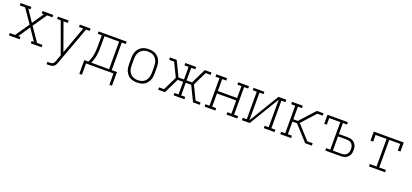

<svg xmlns="http://www.w3.org/2000/svg" viewBox="37 -1609 6225 2904"><g transform="rotate(20 3150.0 -156.5)"><path d="M37 0V-38H123L276 -260L123 -482H37V-520H210V-482H174L300 -296L426 -482H390V-520H563V-482H477L324 -260L477 -38H563V0H390V-38H426L300 -224L174 -38H210V0Z M721 215V177H765Q778 177 792 173.5Q806 170 815.5 160Q825 150 830.5 137.5Q836 125 841 112L877 15L696 -482H637V-520H810V-482H741L899 -43L1059 -482H990V-520H1163V-482H1104L881 125Q874 144 865 162.5Q856 181 840.5 194Q825 207 805 211Q785 215 765 215Z M1237 182V-38H1302Q1319 -71 1330.5 -106.5Q1342 -142 1348 -178Q1354 -214 1355.5 -251Q1357 -288 1357 -325V-482H1292V-520H1744V-482H1679V-38H1763V182H1721V0H1279V182ZM1349 -38H1636V-482H1400V-325Q1400 -288 1398.5 -251.5Q1397 -215 1391.5 -178.5Q1386 -142 1375.5 -107Q1365 -72 1349 -38Z M2100 8Q2072 8 2043.5 2.5Q2015 -3 1990 -16.5Q1965 -30 1946 -51.5Q1927 -73 1915 -99Q1903 -125 1898.5 -153.5Q1894 -182 1894 -210V-310Q1894 -338 1898.5 -366.5Q1903 -395 1915 -421Q1927 -447 1946 -468.5Q1965 -490 1990 -503.5Q2015 -517 2043.5 -522.5Q2072 -528 2100 -528Q2128 -528 2156.5 -522.5Q2185 -517 2210 -503.5Q2235 -490 2254 -468.5Q2273 -447 2285 -421Q2297 -395 2301.5 -366.5Q2306 -338 2306 -310V-210Q2306 -182 2301.5 -153.5Q2297 -125 2285 -99Q2273 -73 2254 -51.5Q2235 -30 2210 -16.5Q2185 -3 2156.5 2.5Q2128 8 2100 8ZM2100 -30Q2123 -30 2146 -35Q2169 -40 2188.5 -51.5Q2208 -63 2223 -81Q2238 -99 2247 -120Q2256 -141 2259.5 -164Q2263 -187 2263 -210V-310Q2263 -333 2259.5 -356Q2256 -379 2247 -400Q2238 -421 2223 -439Q2208 -457 2188.5 -468.5Q2169 -480 2146 -485Q2123 -490 2100 -490Q2077 -490 2054 -485Q2031 -480 2011.5 -468.5Q1992 -457 1977 -439Q1962 -421 1953 -400Q1944 -379 1940.5 -356Q1937 -333 1937 -310V-210Q1937 -187 1940.5 -164Q1944 -141 1953 -120Q1962 -99 1977 -81Q1992 -63 2011.5 -51.5Q2031 -40 2054 -35Q2077 -30 2100 -30Z M2441 0V-38H2521L2629 -260L2521 -482H2441V-520H2549L2666 -279H2754V-482H2688V-520H2862V-482H2796V-279H2884L3001 -520H3109V-482H3029L2921 -260L3029 -38H3109V0H3001L2884 -241H2796V-38H2862V0H2688V-38H2754V-241H2666L2549 0Z M3187 0V-38H3252V-482H3187V-520H3360V-482H3295V-290H3605V-482H3540V-520H3713V-482H3648V-38H3713V0H3540V-38H3605V-251H3295V-38H3360V0Z M3787 0V-38H3852V-482H3787V-520H3960V-482H3895V-38L4186 -520H4313V-482H4248V-38H4313V0H4140V-38H4205V-482L3914 0Z M4405 0V-38H4471V-482H4405V-520H4579V-482H4514V-279H4587L4806 -520H4913V-482H4826L4625 -260L4826 -38H4913V0H4806L4587 -241H4514V-38H4579V0Z M5130 0V-38H5196V-482H5018V-375H4976V-520H5304V-482H5238V-305H5381Q5401 -305 5421 -301.5Q5441 -298 5459 -288.5Q5477 -279 5491.5 -264.5Q5506 -250 5515 -231.5Q5524 -213 5527.5 -193Q5531 -173 5531 -153Q5531 -132 5527.5 -112Q5524 -92 5515 -73.5Q5506 -55 5491.5 -40.5Q5477 -26 5459 -16.5Q5441 -7 5421 -3.5Q5401 0 5381 0ZM5238 -38H5381Q5403 -38 5424.5 -45.5Q5446 -53 5461 -69.5Q5476 -86 5482 -108Q5488 -130 5488 -153Q5488 -175 5482 -197Q5476 -219 5461 -235.5Q5446 -252 5424.5 -259.5Q5403 -267 5381 -267H5238Z M5833 0V-38H5941V-482H5764V-375H5721V-520H6204V-375H6161V-482H5984V-38H6092V0Z"/></g></svg>

Font: Iosevka Etoile Extralight
Style: Regular
Weight: 200
Designer: Belleve Invis
Foundry: Belleve Invis
Version: Version 22.1.2; ttfautohint (v1.8.4)